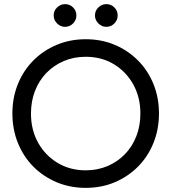

<svg xmlns="http://www.w3.org/2000/svg" viewBox="-20 -900 830 930"><path d="M130 -350Q130 -409 149.5 -459.5Q169 -510 205 -547Q241 -584 289.5 -604.5Q338 -625 395 -625Q472 -625 531.5 -589Q591 -553 625.5 -491Q660 -429 660 -350Q660 -291 640.5 -240.5Q621 -190 585 -153Q549 -116 500.5 -95.5Q452 -75 395 -75Q319 -75 259 -111Q199 -147 164.5 -209Q130 -271 130 -350ZM40 -350Q40 -274 66.5 -208Q93 -142 141 -93.5Q189 -45 254 -17.5Q319 10 395 10Q472 10 536.5 -17.5Q601 -45 649 -93.5Q697 -142 723.5 -208Q750 -274 750 -350Q750 -427 723.5 -492.5Q697 -558 649 -606.5Q601 -655 536.5 -682.5Q472 -710 395 -710Q319 -710 254 -682.5Q189 -655 141 -606.5Q93 -558 66.5 -492.5Q40 -427 40 -350ZM440 -825Q440 -803 456.5 -786.5Q473 -770 495 -770Q518 -770 534 -786.5Q550 -803 550 -825Q550 -848 534 -864Q518 -880 495 -880Q473 -880 456.5 -864Q440 -848 440 -825ZM240 -825Q240 -803 256.5 -786.5Q273 -770 295 -770Q318 -770 334 -786.5Q350 -803 350 -825Q350 -848 334 -864Q318 -880 295 -880Q273 -880 256.5 -864Q240 -848 240 -825Z"/></svg>

Font: Jost* Book
Style: Regular
Weight: 400
Version: Version 3.000